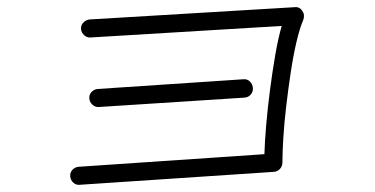

<svg xmlns="http://www.w3.org/2000/svg" viewBox="-20 -647 1040 533"><path d="M201 -134Q191 -133 183.5 -140Q176 -147 175 -157Q174 -168 181 -175.5Q188 -183 198 -184L714 -219Q715 -254 719 -300.5Q723 -347 729.5 -397Q736 -447 744 -493.5Q752 -540 762 -575L232 -543Q222 -542 214 -549Q206 -556 205 -566Q204 -577 211.5 -584.5Q219 -592 229 -593L797 -627Q811 -629 819 -617Q827 -606 822 -592Q812 -569 803 -530.5Q794 -492 787 -445.5Q780 -399 774.5 -352Q769 -305 766.5 -264Q764 -223 764 -196Q764 -186 757.5 -178.5Q751 -171 741 -170ZM255 -350Q245 -349 237 -356Q229 -363 228 -373Q227 -384 234 -391.5Q241 -399 251 -400L656 -427Q666 -428 673.5 -421Q681 -414 682 -403Q683 -393 676.5 -385Q670 -377 659 -376Z"/></svg>

Font: Zen Kurenaido
Style: Regular
Weight: 400
Designer: Yoshimichi Ohira
Foundry: Positype
Version: Version 1.001